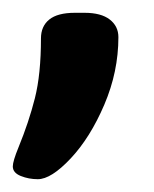

<svg xmlns="http://www.w3.org/2000/svg" viewBox="-23 -158 241 300"><path d="M-3 102Q-3 94 6 72Q22 33 31.5 -4.5Q41 -42 41 -98Q41 -117 54 -127.5Q67 -138 94 -138H109Q135 -138 148.5 -127.5Q162 -117 162 -100Q162 -46 140 5.5Q118 57 87.5 89.5Q57 122 36 122Q22 122 9.5 117Q-3 112 -3 102Z"/></svg>

Font: Asap-SemiBold
Style: Regular
Weight: 600
Designer: Pablo Cosgaya
Foundry: Omnibus-Type
Version: Version 2.000; ttfautohint (v1.8)